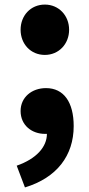

<svg xmlns="http://www.w3.org/2000/svg" viewBox="-20 -592 391 839"><path d="M176 -352C237 -352 282 -400 282 -462C282 -524 237 -572 176 -572C114 -572 70 -524 70 -462C70 -400 114 -352 176 -352ZM89 227C228 185 302 88 302 -41C302 -145 259 -207 181 -207C119 -207 70 -167 70 -107C70 -43 121 -7 176 -7H185C185 50 139 102 53 132Z"/></svg>

Font: Noto Sans HK Black
Style: Regular
Weight: 900
Designer: Ryoko NISHIZUKA 西塚涼子 (kana, bopomofo & ideographs); Paul D. Hunt (Latin, Greek & Cyrillic); Sandoll Communications 산돌커뮤니
Foundry: Adobe
Version: Version 2.004;hotconv 1.0.118;makeotfexe 2.5.65603